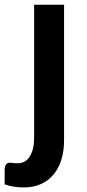

<svg xmlns="http://www.w3.org/2000/svg" viewBox="-69 -571 367 814"><path d="M-49.3 210.4V150.4Q-49.3 134.8 -43.7 126.7Q-38.1 118.7 -27.8 118.7L-23.4 119.1Q-7.8 121.1 6.3 121.1Q39.6 121.1 57.6 91.8Q75.7 62.5 75.7 13.2V-550.8H202.6V21.5Q202.6 85.9 181.4 131.3Q160.2 176.8 121.8 200.2Q83.5 223.6 31.7 223.6Q-14.2 223.6 -49.3 210.4Z"/></svg>

Font: Lycee Sans SemiBold
Style: Regular
Weight: 600
Designer: Justin Alvin
Foundry: Alkove Design
Version: Version 1.030